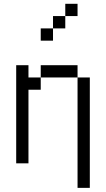

<svg xmlns="http://www.w3.org/2000/svg" viewBox="-20 -832 540 978"><path d="M375 -750V-812.5H312.5V-750H250V-687.5H187.5V-625H250V-687.5H312.5V-750ZM375 -437.5V125H437.5V-437.5ZM62.5 -500Q62.5 -500 62.5 0H125Q125 0 125 -375H187.5V-437.5H125V-500ZM187.5 -437.5H375V-500H187.5Z"/></svg>

Font: CalcUnifontExMono
Style: Regular
Weight: 500
Version: Version 15.0.06